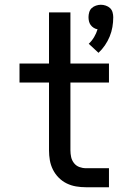

<svg xmlns="http://www.w3.org/2000/svg" viewBox="-20 -787 540 807"><path d="M394 -565 353 -603Q366 -615 375.5 -631Q385 -647 390 -664Q382 -665 374 -670Q366 -675 361 -682Q356 -689 354 -697.5Q352 -706 352 -715Q352 -725 355 -735.5Q358 -746 365.5 -753Q373 -760 383.5 -763.5Q394 -767 404 -767Q414 -767 424.5 -763.5Q435 -760 442.5 -753Q450 -746 453 -735.5Q456 -725 456 -715Q456 -694 452.5 -673.5Q449 -653 441 -633.5Q433 -614 421 -596.5Q409 -579 394 -565ZM341 0Q320 0 299.5 -3.5Q279 -7 260.5 -16Q242 -25 227 -40Q212 -55 202.5 -74Q193 -93 189.5 -113.5Q186 -134 186 -155V-440H62V-520H186V-735H276V-520H438V-440H276V-155Q276 -141 279 -127Q282 -113 291 -101.5Q300 -90 313.5 -85Q327 -80 341 -80H438V0Z"/></svg>

Font: Iosevka SS10 Medium
Style: Regular
Weight: 500
Monospace: yes
Designer: Belleve Invis
Foundry: Belleve Invis
Version: Version 28.0.6; ttfautohint (v1.8.4)